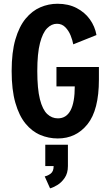

<svg xmlns="http://www.w3.org/2000/svg" viewBox="-20 -726 590 1022"><path d="M287.5 11Q238.5 11 194.2 -7.8Q150 -26.5 115.8 -68.2Q81.5 -110 61.8 -178.8Q42 -247.5 42 -348Q42 -448 62 -516.5Q82 -585 116.5 -626.8Q151 -668.5 194.8 -687.2Q238.5 -706 286 -706Q344 -706 387.8 -683.2Q431.5 -660.5 458.5 -622.8Q485.5 -585 493.5 -539.5L370 -490Q366 -512 355.8 -537.5Q345.5 -563 327.5 -581.2Q309.5 -599.5 283 -599.5Q254.5 -599.5 230.8 -575.5Q207 -551.5 192.8 -496.5Q178.5 -441.5 178.5 -348Q178.5 -252.5 192.5 -197.5Q206.5 -142.5 231.2 -119.2Q256 -96 288 -96Q378 -96 378 -266H280.5V-369.5H506.5V-302.5Q506.5 -140.5 445.8 -64.8Q385 11 287.5 11ZM221 158V44.5H341.5V158Q341.5 196 324.2 221Q307 246 284.8 259.2Q262.5 272.5 246.5 276.5L218 213Q235 209.5 250.2 197.8Q265.5 186 265.5 158Z"/></svg>

Font: Trispace SemiCondensed SemiBold
Style: Regular
Weight: 600
Width: 4
Designer: Tyler Finck
Foundry: Etcetera Type Company
Version: Version 1.210; ttfautohint (v1.8.3)